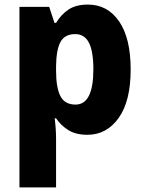

<svg xmlns="http://www.w3.org/2000/svg" viewBox="-20 -579 631 839"><path d="M364 -559Q450 -559 500.5 -485.5Q551 -412 551 -275Q551 -137 498.5 -63.5Q446 10 362 10Q311 10 278.5 -10.5Q246 -31 225 -62H219Q222 -38 223.5 -15.5Q225 7 225 28V240H65V-549H195L218 -479H225Q248 -517 280.5 -538Q313 -559 364 -559ZM309 -430Q263 -430 244.5 -396Q226 -362 225 -291V-270Q225 -196 244 -159Q263 -122 310 -122Q388 -122 388 -276Q388 -355 368.5 -392.5Q349 -430 309 -430Z"/></svg>

Font: Noto Sans Devanagari UI SemiCondensed ExtraBold
Style: Regular
Weight: 800
Width: 4
Designer: Jelle Bosma - Monotype Design Team
Foundry: Monotype Imaging Inc.
Version: Version 2.004; ttfautohint (v1.8.4.7-5d5b)